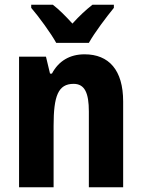

<svg xmlns="http://www.w3.org/2000/svg" viewBox="-20 -786 596 806"><path d="M216 -606H353C377 -649 427 -715 458 -753V-766H368C340 -744 315 -721 284 -687C255 -719 228 -746 202 -766H111V-753C143 -716 194 -646 216 -606ZM335 -558C273 -558 226 -530 198 -477H190L173 -548H60V0H205V-258C205 -383 224 -434 289 -434C336 -434 353 -395 353 -318V0H497V-360C497 -492 437 -558 335 -558Z"/></svg>

Font: Noto Sans Bengali Condensed
Style: Bold
Weight: 700
Width: 3
Designer: Joana Ranito - Universal Thirst; Jelle Bosma - Monotype Design Team
Foundry: Universal Thirst ehf.
Version: Version 3.000